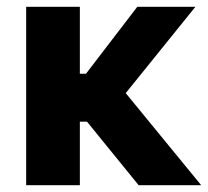

<svg xmlns="http://www.w3.org/2000/svg" viewBox="-20 -545 612 565"><path d="M215 -328V-525H57V0H215V-187H236L388 0H572L350 -271L555 -525H384L233 -328Z"/></svg>

Font: RT Raleway ExtraBold
Style: Regular
Weight: 400
Designer: Matt McInerney, Pablo Impallari, Rodrigo Fuenzalida — Edited by Milan Moffatt in April 2016
Foundry: Matt McInerney, Pablo Impallari, Rodrigo Fuenzalida — Edited by Milan Moffatt in April 2016
Version: Version 3.001